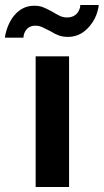

<svg xmlns="http://www.w3.org/2000/svg" viewBox="-82 -750 416 770"><path d="M288 -659Q301 -678 307.5 -699.5Q314 -721 314 -730H240L239 -720Q238 -715 232 -703Q217 -680 187 -680Q171 -680 158.5 -686Q146 -692 126 -704Q104 -716 89.5 -721.5Q75 -727 55 -727Q-1 -727 -36 -673Q-48 -653 -55 -631.5Q-62 -610 -62 -599H12L13 -608Q14 -615 19 -624Q32 -647 60 -647Q74 -647 86.5 -641.5Q99 -636 120 -625Q137 -614 153.5 -608Q170 -602 191 -602Q249 -602 288 -659ZM195 -524H61V0H195Z"/></svg>

Font: RT Raleway Bold
Style: Regular
Weight: 400
Designer: Matt McInerney, Pablo Impallari, Rodrigo Fuenzalida — Edited by Milan Moffatt in April 2016
Foundry: Matt McInerney, Pablo Impallari, Rodrigo Fuenzalida — Edited by Milan Moffatt in April 2016
Version: Version 3.001